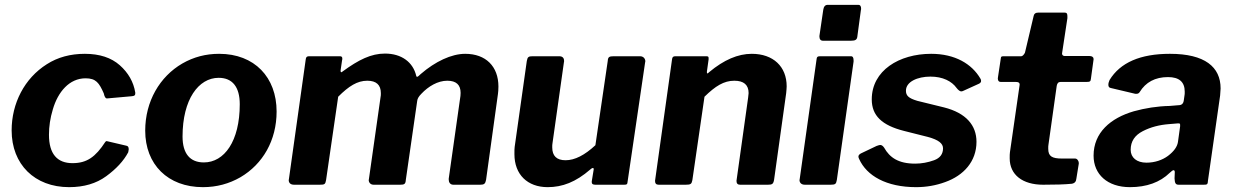

<svg xmlns="http://www.w3.org/2000/svg" viewBox="-20 -762 5087 792"><path d="M330 -540C271 -540 218 -526 173 -497C81 -439 28 -336 28 -224C28 -84 123 10 265 10C326 10 377 -5 418 -35C459 -65 490 -98 509 -134L511 -146C511 -155 508 -160 501 -161L420 -180C418 -180 416 -179 414 -176C374 -115 339 -89 279 -89C216 -89 182 -127 182 -206C182 -240 187 -275 198 -311C219 -383 266 -439 333 -439C376 -439 389 -420 408 -377C411 -363 415 -356 421 -356H422L523 -365C535 -366 538 -369 538 -377V-380C531 -424 509 -462 474 -493C439 -524 391 -540 330 -540Z M817 10C874 10 925 -4 972 -31C1064 -85 1121 -183 1121 -302C1121 -443 1030 -540 884 -540C829 -540 779 -527 732 -500C639 -446 579 -344 579 -223C579 -84 672 10 817 10ZM821 -92C764 -92 733 -128 733 -199C733 -352 799 -441 882 -441C939 -441 969 -403 969 -332C969 -179 905 -92 821 -92Z M1299 0C1319 0 1322 -2 1325 -19L1375 -363C1419 -407 1454 -429 1495 -429C1532 -429 1551 -412 1551 -378C1551 -371 1551 -366 1550 -363L1502 -25C1502 -23 1501 -21 1501 -19C1501 -10 1508 0 1521 0H1631C1648 0 1653 -3 1654 -20L1701 -346C1702 -355 1707 -364 1718 -375C1747 -406 1786 -429 1825 -429C1862 -429 1880 -412 1880 -379C1880 -370 1879 -362 1878 -357L1831 -25C1831 -24 1831 -23 1831 -21C1831 -10 1837 0 1850 0H1961C1977 0 1982 -4 1985 -20L2034 -374C2035 -381 2036 -392 2036 -405C2036 -488 1984 -540 1899 -540C1842 -540 1775 -508 1716 -457C1708 -449 1703 -445 1700 -445C1699 -445 1698 -446 1697 -449C1684 -505 1637 -541 1568 -541C1511 -541 1460 -516 1393 -467C1391 -465 1389 -464 1388 -464C1386 -464 1385 -466 1385 -469V-472L1391 -513C1392 -515 1392 -518 1392 -521C1392 -527 1389 -530 1382 -530H1255C1246 -530 1242 -527 1241 -516L1172 -25C1172 -23 1171 -21 1171 -19C1171 -9 1177 0 1193 0Z M2239 10C2300 10 2355 -11 2415 -63C2419 -67 2423 -69 2426 -69C2428 -69 2429 -68 2429 -65V-63L2421 -14C2421 -13 2421 -11 2421 -10C2421 -3 2426 0 2436 0H2555C2566 0 2568 -2 2569 -14L2641 -504C2641 -506 2642 -508 2642 -509C2642 -519 2635 -530 2620 -530H2512C2493 -530 2488 -527 2487 -511L2436 -163C2392 -122 2351 -101 2313 -101C2276 -101 2258 -119 2258 -154C2258 -161 2258 -167 2259 -171L2306 -504C2306 -506 2307 -508 2307 -510C2307 -521 2302 -530 2287 -530H2177C2160 -530 2156 -527 2153 -510L2103 -156C2102 -150 2102 -140 2102 -126C2102 -42 2156 10 2239 10Z M2809 0C2829 0 2833 -3 2836 -19L2886 -363C2931 -407 2966 -429 3009 -429C3048 -429 3068 -412 3068 -378C3068 -375 3067 -368 3066 -359L3018 -16C3018 -5 3023 0 3033 0H3148C3165 0 3170 -3 3173 -20L3223 -378C3224 -390 3225 -399 3225 -406C3225 -487 3170 -540 3081 -540C3024 -540 2966 -515 2906 -465C2902 -461 2899 -459 2898 -459C2897 -459 2896 -460 2896 -463V-467L2903 -517C2903 -519 2903 -520 2903 -522C2903 -527 2902 -530 2894 -530H2766C2757 -530 2753 -527 2752 -516L2682 -16C2682 -5 2687 0 2697 0Z M3531 -719C3532 -722 3532 -724 3532 -727C3532 -733 3530 -742 3521 -742H3394C3384 -742 3378 -735 3376 -722L3360 -613C3360 -600 3365 -594 3375 -594H3490C3509 -594 3516 -598 3517 -615ZM3501 -508C3501 -510 3501 -512 3501 -513C3501 -524 3498 -530 3490 -530H3363C3352 -530 3349 -527 3348 -515L3279 -25C3279 -23 3278 -21 3278 -19C3278 -10 3284 0 3300 0H3406C3426 0 3429 -3 3432 -20Z M3759 10C3801 10 3841 3 3879 -11C3955 -38 4008 -96 4008 -177C4008 -245 3965 -296 3874 -319L3764 -346C3727 -357 3717 -368 3717 -388C3717 -425 3765 -446 3818 -446C3869 -446 3906 -427 3926 -399C3933 -390 3940 -385 3945 -385C3948 -385 3951 -386 3953 -387L4019 -417C4024 -420 4027 -423 4027 -428C4027 -432 4026 -435 4024 -438C3989 -498 3920 -540 3821 -540C3689 -540 3576 -471 3576 -352C3576 -285 3618 -245 3709 -222L3808 -197C3852 -185 3870 -170 3870 -150C3870 -127 3858 -110 3833 -101C3808 -92 3782 -87 3755 -87C3686 -87 3650 -112 3627 -153C3622 -160 3617 -164 3611 -164C3609 -164 3604 -163 3596 -160L3531 -129C3524 -125 3521 -121 3521 -116C3521 -113 3522 -110 3524 -106C3555 -37 3636 10 3759 10Z M4283 0C4332 0 4371 -1 4401 -4C4413 -6 4419 -13 4420 -25L4430 -87C4430 -88 4430 -89 4430 -90C4430 -97 4424 -108 4415 -108H4361C4320 -108 4304 -117 4304 -148C4304 -156 4304 -162 4305 -166L4339 -408C4341 -419 4346 -424 4355 -424H4461C4476 -424 4479 -426 4480 -437L4491 -517C4491 -518 4491 -519 4491 -519C4491 -526 4485 -531 4474 -531H4371C4366 -531 4361 -535 4361 -540V-542L4383 -687C4383 -689 4383 -692 4383 -694C4383 -704 4382 -710 4371 -710H4263C4252 -710 4246 -706 4244 -697L4208 -545C4205 -538 4198 -530 4193 -530H4124C4111 -530 4109 -530 4108 -519L4097 -446C4097 -443 4096 -441 4096 -439C4096 -429 4100 -424 4108 -424H4170C4181 -424 4186 -421 4186 -414V-412L4146 -134C4145 -128 4145 -120 4145 -109C4145 -41 4198 0 4283 0Z M4805 -49C4812 -56 4818 -60 4821 -60C4824 -60 4826 -57 4826 -52L4825 -26C4826 -7 4829 0 4842 0H4945C4960 0 4962 -1 4963 -18L5013 -368C5014 -381 5015 -391 5015 -397C5015 -486 4950 -540 4806 -540C4684 -540 4601 -504 4557 -432C4554 -425 4552 -419 4552 -412C4552 -405 4555 -400 4562 -399L4659 -376C4661 -375 4664 -375 4668 -375C4673 -375 4678 -377 4681 -382C4706 -423 4745 -444 4798 -444C4844 -444 4867 -424 4867 -384C4867 -377 4867 -371 4866 -368L4863 -347C4861 -334 4854 -328 4841 -328L4805 -325C4754 -324 4704 -316 4657 -303C4561 -275 4491 -215 4491 -120C4491 -43 4548 10 4641 10C4710 10 4765 -10 4805 -49ZM4839 -176C4836 -157 4823 -138 4798 -119C4775 -102 4744 -91 4709 -91C4669 -91 4644 -112 4644 -144C4644 -179 4661 -204 4694 -221C4727 -238 4763 -247 4802 -250L4838 -253C4840 -253 4841 -253 4842 -253C4846 -253 4848 -252 4848 -247V-241Z"/></svg>

Font: Libre Franklin
Style: Bold Italic
Weight: 700
Italic angle: -8°
Designer: Pablo Impallari, Rodrigo Fuenzalida
Foundry: Impallari Type
Version: Version 1.002; ttfautohint (v1.5)